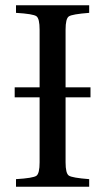

<svg xmlns="http://www.w3.org/2000/svg" viewBox="-20 -712 401 732"><path d="M36 -341V-379H131V-599Q131 -641 119 -650Q107 -659 41 -663V-692H320V-663Q255 -658 242.5 -649.5Q230 -641 230 -599V-379H325V-341H230V-93Q230 -51 242.5 -42.5Q255 -34 320 -29V0H41V-29Q107 -33 119 -42Q131 -51 131 -93V-341Z"/></svg>

Font: Linguistics Pro
Style: Regular
Weight: 400
Designer: Stefan Peev, Context Ltd
Foundry: Stefan Peev, Context Ltd
Version: Version 001.000